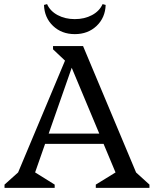

<svg xmlns="http://www.w3.org/2000/svg" viewBox="-20 -914 749 934"><path d="M2 0V-16L88 -93L42 -13L326 -690H384L668 -13L621 -94L707 -16V0H446V-16L576 -96L568 -13L306 -639H348L129 -13L116 -97L246 -16V0ZM172 -214V-264H518V-214ZM307 -609 238 -674V-690H343ZM344 -748Q280 -748 238 -788Q196 -828 194 -890L209 -894Q224 -860 260.5 -840.5Q297 -821 344 -821Q391 -821 427.5 -840.5Q464 -860 479 -894L494 -890Q492 -828 450 -788Q408 -748 344 -748Z"/></svg>

Font: Platypi Light
Style: Regular
Weight: 300
Designer: David Sargent
Foundry: Bolt Cutter Type
Version: Version 1.200